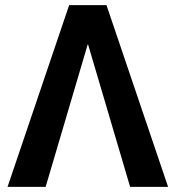

<svg xmlns="http://www.w3.org/2000/svg" viewBox="-20 -731 688 751"><path d="M637.5 0H489L324.5 -557H323L158.5 0H9.5L250.5 -711H396.5Z"/></svg>

Font: Roberto Sans
Style: Bold
Weight: 700
Designer: Google (font) & Cristiano Sobral (main changes)
Version: Version 1.000;October 12, 2021;FontCreator 14.0.0.2814 64-bi